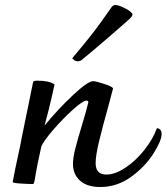

<svg xmlns="http://www.w3.org/2000/svg" viewBox="-20 -739 669 771"><path d="M629 -201Q629 -174 595.5 -121.5Q562 -69 506 -28.5Q450 12 382 12Q330 12 301.5 -13.5Q273 -39 273 -81Q273 -106 282.5 -143Q292 -180 309 -236Q325 -288 335 -329Q334 -335 327 -335Q313 -335 273 -299Q233 -263 194 -218Q155 -173 146 -151Q128 -70 124 -43.5Q120 -17 119 -14Q118 -11 117 -6.5Q116 -2 114.5 -1Q113 0 110 0Q95 0 63 -2Q31 -4 31 -8Q37 -44 62 -158Q67 -186 67 -185L112 -405Q113 -412 116.5 -413.5Q120 -415 131 -415Q178 -415 199 -400Q198 -396 188 -350.5Q178 -305 159 -235Q215 -303 274 -358Q333 -413 354 -413Q365 -413 398.5 -402Q432 -391 434 -384L416 -316Q390 -223 377 -168Q364 -113 364 -84Q364 -38 407 -38Q442 -38 483.5 -65.5Q525 -93 559.5 -136.5Q594 -180 610 -224Q619 -224 624 -217.5Q629 -211 629 -201ZM292 -493Q280 -493 270 -505Q329 -575 358 -613Q387 -651 427 -709Q434 -719 443 -719Q457 -719 484.5 -704.5Q512 -690 512 -680Q512 -674 498 -661Q460 -627 400.5 -576Q341 -525 309 -499Q302 -493 292 -493Z"/></svg>

Font: Charmonman
Style: Bold
Weight: 700
Designer: Ekaluck Peanpanawate
Foundry: Cadson Demak Co.,Ltd.
Version: Version 1.000; ttfautohint (v1.6)